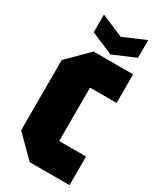

<svg xmlns="http://www.w3.org/2000/svg" viewBox="-225 -978 877 1052"><g transform="rotate(30 214.0 -452.0)"><path d="M28 -128V-572L156 -700H406V-519H238V-181H408V0H156ZM384 -904V-792L244 -732L104 -792V-904L244 -844Z"/></g></svg>

Font: Tektur Condensed ExtraBold
Style: Regular
Weight: 800
Width: 3
Designer: Adam Jagosz
Foundry: Adam Jagosz
Version: Version 1.005;gftools[0.9.30]